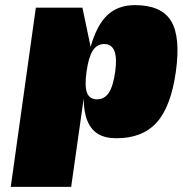

<svg xmlns="http://www.w3.org/2000/svg" viewBox="-20 -530 713 750"><path d="M507 -510Q610 -510 648 -448.5Q686 -387 667 -250.5Q648 -114 592.5 -52Q537 10 435 10Q391 10 363.5 -6.5Q336 -23 321.5 -57.5Q307 -92 307 -146L258 200H22L120 -500H302L334 -347Q358 -432 399.5 -471Q441 -510 507 -510ZM430 -250Q445 -358 387 -358Q359 -358 342.5 -332.5Q326 -307 318 -250Q310 -193 320 -167.5Q330 -142 359 -142Q388 -142 405 -167.5Q422 -193 430 -250Z"/></svg>

Font: Fivo Sans Modern ExtBlk
Style: Regular
Weight: 900
Designer: Alexander Slobzheninov
Foundry: Alexander Slobzheninov
Version: 1.0